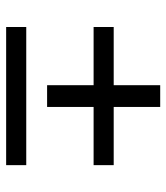

<svg xmlns="http://www.w3.org/2000/svg" viewBox="23 -633 554 640"><g transform="rotate(90 300.0 -313.0)"><path d="M70 -56.5V-123.5H530.5V-56.5ZM336.5 -193H264V-570H336.5ZM70 -348V-415H530.5V-348Z"/></g></svg>

Font: Anek Gujarati SemiExpanded
Style: Regular
Weight: 400
Width: 6
Designer: Mrunmayee Ghaisas (Gujarati), Yesha Goshar (Latin)
Foundry: Ek Type
Version: Version 1.003